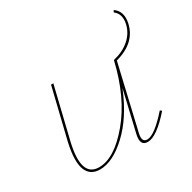

<svg xmlns="http://www.w3.org/2000/svg" viewBox="-128 -672 800 801"><g transform="rotate(-30 272.0 -271.0)"><path d="M516 -545Q552 -520 541 -467Q523 -383 422 -356L350 -47Q341 -7 368 -7Q403 -7 473 -86L481 -80Q408 3 365 3Q327 3 339 -49L385 -245Q338 -129 267.5 -63Q197 3 135 3Q88 3 72 -37.5Q56 -78 75 -163L134 -406H145L86 -162Q49 -7 136 -7Q210 -7 292.5 -105.5Q375 -204 412 -362L413 -364Q460 -375 491 -402Q522 -429 531 -468Q541 -514 511 -536Z"/></g></svg>

Font: EauTestInfant Hairline
Style: Italic
Weight: 250
Italic angle: -12°
Designer: Christian Thalmann (Catharsis Fonts)
Version: Version 0.001;PS 000.001;hotconv 1.0.88;makeotf.lib2.5.64775